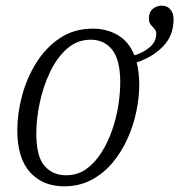

<svg xmlns="http://www.w3.org/2000/svg" viewBox="-20 -647 632 677"><path d="M206 10Q131 10 86 -39.5Q41 -89 41 -188Q41 -246 57.5 -308.5Q74 -371 107.5 -425Q141 -479 191 -512.5Q241 -546 308 -546Q356 -546 395 -523.5Q434 -501 454 -452Q485 -461 508 -480.5Q531 -500 531 -528Q531 -539 524.5 -545.5Q518 -552 511.5 -560Q505 -568 505 -583Q505 -604 518.5 -615.5Q532 -627 551 -627Q570 -627 581 -613.5Q592 -600 592 -579Q592 -521 554.5 -483Q517 -445 462 -427Q471 -391 471 -348Q471 -304 461 -255Q451 -206 430 -159Q409 -112 377.5 -74Q346 -36 303 -13Q260 10 206 10ZM213 -29Q253 -29 283.5 -50.5Q314 -72 337 -108Q360 -144 375 -187Q390 -230 397 -274Q404 -318 404 -356Q404 -435 376 -471Q348 -507 300 -507Q252 -507 216 -475Q180 -443 156 -392Q132 -341 120 -284Q108 -227 108 -177Q108 -95 137 -62Q166 -29 213 -29Z"/></svg>

Font: Noto Serif SemiCondensed Light
Style: Italic
Weight: 300
Width: 4
Italic angle: -12°
Designer: Monotype Design Team
Foundry: Monotype Imaging Inc.
Version: Version 2.013; ttfautohint (v1.8.4.7-5d5b)